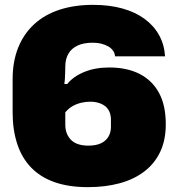

<svg xmlns="http://www.w3.org/2000/svg" viewBox="-20 -760 732 791"><path d="M342 11Q262 11 203.5 -10Q145 -31 107 -71Q69 -111 50.5 -168.5Q32 -226 32 -297V-433Q32 -507 55 -564Q78 -621 121 -660.5Q164 -700 225.5 -720Q287 -740 363 -740Q431 -740 484.5 -725Q538 -710 576 -682Q614 -654 635.5 -615Q657 -576 660 -528H454Q453 -541 445.5 -551.5Q438 -562 425.5 -569Q413 -576 397.5 -580Q382 -584 362 -584Q325 -584 300 -572.5Q275 -561 262 -539Q249 -517 249 -486Q249 -474 248.5 -462Q248 -450 247.5 -438Q247 -426 245 -414H257Q282 -445 327 -463.5Q372 -482 430 -482Q503 -482 555 -455.5Q607 -429 635 -377.5Q663 -326 663 -248Q663 -183 640 -134.5Q617 -86 574.5 -53.5Q532 -21 473 -5Q414 11 342 11ZM344 -160Q375 -160 395.5 -169.5Q416 -179 426.5 -196.5Q437 -214 437 -237V-267Q437 -285 431 -299Q425 -313 414 -322Q403 -331 387 -336Q371 -341 352 -341Q333 -341 314 -336.5Q295 -332 278.5 -322.5Q262 -313 249 -297V-247Q249 -224 256.5 -207.5Q264 -191 276 -180.5Q288 -170 305.5 -165Q323 -160 344 -160Z"/></svg>

Font: Hubot Sans Condensed ExtraLight Black
Style: Regular
Weight: 900
Version: Version 2.000